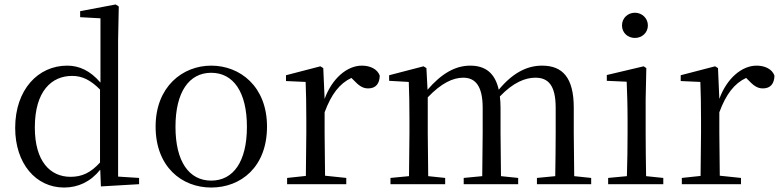

<svg xmlns="http://www.w3.org/2000/svg" viewBox="-20 -825 3495 860"><path d="M432 10 603 0V-28L509 -34V-644L512 -796L498 -805L339 -775V-748L430 -743V-455C384 -509 334 -531 281 -531C151 -531 48 -424 48 -252C48 -93 140 15 267 15C330 15 386 -11 429 -65ZM428 -97C386 -51 347 -33 296 -33C205 -33 136 -102 136 -254C136 -418 212 -485 303 -485C348 -485 385 -467 428 -424Z M926 15C1059 15 1176 -77 1176 -258C1176 -438 1055 -531 926 -531C798 -531 677 -437 677 -258C677 -78 794 15 926 15ZM926 -16C827 -16 766 -101 766 -257C766 -413 827 -499 926 -499C1025 -499 1086 -413 1086 -257C1086 -101 1025 -16 926 -16Z M1349 0H1531V-28L1436 -38L1434 -229V-322C1464 -403 1501 -451 1554 -476L1563 -467C1586 -443 1603 -429 1629 -429C1664 -429 1680 -451 1681 -486C1671 -515 1639 -531 1601 -531C1534 -531 1467 -473 1434 -382L1428 -520L1415 -528L1261 -488V-462L1349 -458C1351 -408 1352 -358 1352 -289V-229L1350 -37L1266 -28V0Z M2465 0H2628V-28L2552 -36L2550 -229V-343C2550 -477 2500 -531 2408 -531C2339 -531 2275 -497 2214 -423C2197 -499 2153 -531 2086 -531C2018 -531 1956 -494 1895 -423L1890 -520L1877 -528L1723 -488V-463L1811 -458C1813 -408 1814 -358 1814 -290V-229L1812 -36L1729 -28V0H1974V-28L1898 -36L1896 -229V-389C1957 -453 2009 -477 2055 -477C2109 -477 2142 -440 2142 -342V-229L2140 -36L2057 -28V0H2301V-28L2224 -36L2222 -229V-342C2222 -360 2221 -377 2219 -393C2279 -456 2333 -477 2378 -477C2435 -477 2469 -444 2469 -342V-229C2469 -173 2468 -92 2467 -36L2385 -28V0Z M2824 -655C2855 -655 2882 -678 2882 -711C2882 -744 2855 -768 2824 -768C2792 -768 2766 -744 2766 -711C2766 -678 2792 -655 2824 -655ZM2787 0H2951V-28L2874 -36C2873 -92 2872 -175 2872 -229V-380L2875 -520L2863 -528L2698 -489V-463L2787 -459C2789 -409 2791 -356 2791 -289V-229C2791 -175 2790 -92 2788 -36L2704 -28V0Z M3117 0H3299V-28L3204 -38L3202 -229V-322C3232 -403 3269 -451 3322 -476L3331 -467C3354 -443 3371 -429 3397 -429C3432 -429 3448 -451 3449 -486C3439 -515 3407 -531 3369 -531C3302 -531 3235 -473 3202 -382L3196 -520L3183 -528L3029 -488V-462L3117 -458C3119 -408 3120 -358 3120 -289V-229L3118 -37L3034 -28V0Z"/></svg>

Font: Harano Aji Mincho K1
Style: Regular
Weight: 400
Foundry: Masamichi Hosoda
Version: HaranoAjiMinchoK1-Regular version 20230610;ttx 4.39.4